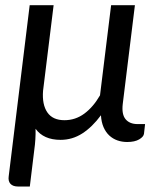

<svg xmlns="http://www.w3.org/2000/svg" viewBox="-20 -526 594 718"><path d="M522.5 -62 518.5 -26Q517 -14.5 500.5 -4.8Q484 5 455.5 5Q436 5 419 -1Q402 -7 388.8 -19.2Q375.5 -31.5 367.2 -50.5Q359 -69.5 357.5 -95Q325 -51 287.8 -27Q250.5 -3 206.5 -3Q143 -3 113 -44.5Q113.5 -25 112.2 -5Q111 15 108.5 32L91.5 171.5H47.5Q28.5 171.5 19.2 161.5Q10 151.5 12.5 133.5L91 -506.5H180.5L141 -186.5Q137 -135 157 -105.8Q177 -76.5 221 -76.5Q262 -76.5 295.2 -101Q328.5 -125.5 354 -169.5L395.5 -506.5H484.5L439 -137Q434.5 -98 449.8 -80Q465 -62 494.5 -62Z"/></svg>

Font: Lato 2
Style: Italic
Weight: 400
Italic angle: -7°
Designer: Lukasz Dziedzic with Adam Twardoch and Botio Nikoltchev
Foundry: tyPoland Lukasz Dziedzic
Version: Version 2.015; 2015-08-06; http://www.latofonts.com/